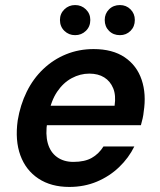

<svg xmlns="http://www.w3.org/2000/svg" viewBox="-20 -727 631 759"><path d="M254 12Q182 12 132 -21Q82 -54 60.5 -113Q39 -172 50 -251Q60 -312 85.5 -364Q111 -416 151 -454Q191 -492 241.5 -512.5Q292 -533 350 -533Q425 -533 473 -500.5Q521 -468 540 -411.5Q559 -355 548 -285Q547 -273 544 -259.5Q541 -246 537 -232H133L147 -309H433Q439 -350 427.5 -378Q416 -406 392 -421Q368 -436 333 -436Q297 -436 263.5 -418Q230 -400 206 -364.5Q182 -329 172 -275L167 -246Q159 -196 169 -160.5Q179 -125 205.5 -106Q232 -87 270 -87Q315 -87 343 -103Q371 -119 389 -148H511Q489 -103 451 -66.5Q413 -30 363 -9Q313 12 254 12ZM277 -588Q252 -588 234.5 -605Q217 -622 217 -648Q217 -673 234.5 -690Q252 -707 277 -707Q302 -707 319.5 -690Q337 -673 337 -648Q337 -622 319.5 -605Q302 -588 277 -588ZM454 -588Q428 -588 411 -605Q394 -622 394 -648Q394 -673 411 -690Q428 -707 454 -707Q479 -707 496 -690Q513 -673 513 -648Q513 -622 496 -605Q479 -588 454 -588Z"/></svg>

Font: DM Sans 10pt SemiBold
Style: Italic
Weight: 600
Italic angle: -10°
Version: Version 4.004;gftools[0.9.30]